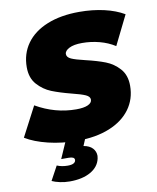

<svg xmlns="http://www.w3.org/2000/svg" viewBox="-124 -793 905 1110"><g transform="rotate(-10 328.5 -238.0)"><path d="M-23 -55 68 -229Q181 -164 304 -164Q349 -164 373 -175Q397 -186 397 -205Q397 -223 372.5 -234Q348 -245 295 -258Q225 -276 179 -294.5Q133 -313 98.5 -351.5Q64 -390 64 -453Q64 -532 106.5 -591.5Q149 -651 229 -683.5Q309 -716 418 -716Q496 -716 563.5 -700.5Q631 -685 680 -656L595 -484Q554 -510 504.5 -523Q455 -536 403 -536Q354 -536 327 -522Q300 -508 300 -489Q300 -470 324.5 -459Q349 -448 405 -435Q473 -419 519.5 -401Q566 -383 600 -345Q634 -307 634 -245Q634 -167 591 -108Q548 -49 468 -16.5Q388 16 280 16Q189 16 109 -3.5Q29 -23 -23 -55ZM91 219 136 136Q164 148 199 148Q223 148 234.5 141Q246 134 246 122Q246 104 212 104H168L218 -10H334L308 52Q343 58 360.5 77Q378 96 378 122Q378 127 376 137Q366 185 318 212.5Q270 240 195 240Q166 240 138 234Q110 228 91 219Z"/></g></svg>

Font: Montserrat Alternates Black
Style: Italic
Weight: 900
Italic angle: -11.3°
Designer: Julieta Ulanovsky
Foundry: Julieta Ulanovsky
Version: Version 7.200